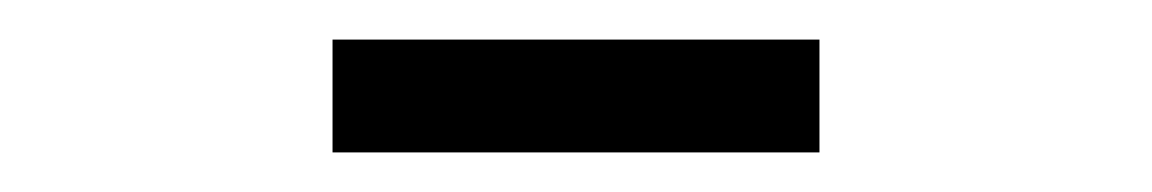

<svg xmlns="http://www.w3.org/2000/svg" viewBox="-20 -678 582 97"><path d="M148 -658H394V-601H148Z"/></svg>

Font: Myanmar Sanpya
Style: Regular
Weight: 400
Designer: Danh Hong
Foundry: Google Inc.
Version: Version 2.00 November 22, 2015